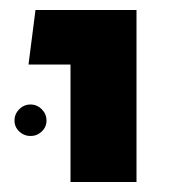

<svg xmlns="http://www.w3.org/2000/svg" viewBox="-20 -620 360 384"><path d="M121 -256V-600H253V-256ZM37 -491 51 -600H196V-491ZM41 -348Q28 -348 18.5 -357Q9 -366 9 -379Q9 -392 18.5 -401.5Q28 -411 41 -411Q54 -411 63.5 -401.5Q73 -392 73 -379Q73 -366 63.5 -357Q54 -348 41 -348Z"/></svg>

Font: Noto Sans Hebrew Thin SemiBold
Style: Regular
Weight: 600
Version: Version 3.001